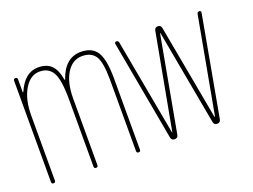

<svg xmlns="http://www.w3.org/2000/svg" viewBox="-86 -711 1172 891"><g transform="rotate(-20 500.0 -265.0)"><path d="M35.2 -9.8V-509.8Q35.2 -519.5 44.9 -519.5Q54.7 -519.5 54.7 -509.8V-446.3Q54.7 -445.3 55.7 -445.3Q57.6 -445.3 57.6 -446.3Q93.8 -530.3 160.2 -530.3Q202.1 -530.3 225.1 -507.8Q248 -485.4 256.8 -434.6Q256.8 -433.6 257.8 -433.6Q259.8 -433.6 259.8 -434.6Q292 -529.3 370.1 -530.3Q427.7 -530.3 451.2 -491.7Q474.6 -453.1 474.6 -360.4V-9.8Q474.6 0 464.8 0Q455.1 0 455.1 -9.8V-360.4Q455.1 -449.2 435.1 -479.5Q415 -509.8 370.1 -509.8Q322.3 -509.8 293.5 -463.4Q264.6 -417 264.6 -339.8V-9.8Q264.6 0 254.9 0Q245.1 0 245.1 -9.8V-339.8Q245.1 -439.5 224.6 -474.6Q204.1 -509.8 160.2 -509.8Q114.3 -509.8 84.5 -460Q54.7 -410.2 54.7 -330.1V-9.8Q54.7 0 44.9 0Q35.2 0 35.2 -9.8Z M625 -14.6 535.2 -509.8Q534.2 -513.7 536.6 -516.6Q539.1 -519.5 543 -519.5Q552.7 -519.5 554.7 -509.8L641.6 -35.2Q641.6 -34.2 642.6 -34.2Q643.6 -34.2 643.6 -35.2L730.5 -504.9Q733.4 -519.5 748 -519.5Q762.7 -519.5 765.6 -504.9L851.6 -35.2Q851.6 -34.2 853 -34.2Q854.5 -34.2 854.5 -35.2L941.4 -509.8Q943.4 -519.5 953.1 -519.5Q957 -519.5 959.5 -516.6Q961.9 -513.7 960.9 -509.8L871.1 -14.6Q868.2 0 853 0Q837.9 0 835 -14.6L749 -485.4Q749 -486.3 748 -486.3Q747.1 -486.3 747.1 -485.4L661.1 -14.6Q658.2 0 643.1 0Q627.9 0 625 -14.6Z"/></g></svg>

Font: Rounded-X Mgen+ 1m thin
Style: Regular
Weight: 100
Designer: [Source Han Sans]
Ryoko NISHIZUKA  (kana & ideographs); Paul D. Hunt (Latin, Greek & Cyrillic); Wenlong ZHANG  (bopomofo
Version: Version 1.059.20150602